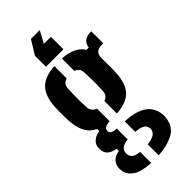

<svg xmlns="http://www.w3.org/2000/svg" viewBox="-312 -874 1123 1123"><g transform="rotate(-45 249.0 -313.0)"><path d="M200.5 193Q124 189 89.2 165.5Q54.5 142 47.5 107.5Q46 101 45.2 91Q44.5 81 45.5 73.5Q49 49.5 65.8 32.2Q82.5 15 116 10V-9Q52 -18.5 45.5 -65.5Q44 -76.5 44.5 -82.2Q45 -88 45.5 -95.5Q48 -116 67.2 -132.8Q86.5 -149.5 117.5 -153V-171.5Q77.5 -189 57.8 -226.2Q38 -263.5 34 -321Q33.5 -340.5 33 -355.8Q32.5 -371 32.5 -384.5Q32.5 -398 33 -411.8Q33.5 -425.5 34 -441.5Q40 -524 79 -563.5Q118 -603 200.5 -608.5V-505.5Q182.5 -501 173.5 -488.8Q164.5 -476.5 163.5 -456.5Q162.5 -430 162 -404.2Q161.5 -378.5 161.8 -354Q162 -329.5 163.5 -306Q165 -286 174.5 -273.8Q184 -261.5 201 -256V-151.5Q173.5 -149.5 162.8 -142.5Q152 -135.5 152 -123Q152 -122.5 152 -121.5Q152 -120.5 152 -119Q152 -106.5 161.2 -100.2Q170.5 -94 200.5 -91.5V-1.5Q172.5 1.5 157.2 11Q142 20.5 138 36.5Q135.5 43.5 136 51Q136.5 58.5 138 64.5Q142.5 82 158 90.5Q173.5 99 200.5 101.5ZM263 192.5V101.5Q293.5 98.5 312.5 89Q331.5 79.5 337 62.5Q340 55 339.8 48Q339.5 41 336 32Q331.5 16.5 312.2 8.5Q293 0.5 263 -1.5V-89Q350 -84 394.2 -54.8Q438.5 -25.5 447.5 29.5Q449 37 449.2 48.5Q449.5 60 447.5 73Q438.5 134.5 388 161.2Q337.5 188 263 192.5ZM263 -153.5V-256.5Q279 -262 288 -273.5Q297 -285 298 -302.5Q299.5 -326 300 -351.8Q300.5 -377.5 300 -404.5Q299.5 -431.5 298 -458.5Q297 -477 288.2 -488.8Q279.5 -500.5 263 -505V-608.5Q364.5 -602 400.5 -542.5H419.5Q423.5 -572 442.5 -585.8Q461.5 -599.5 497 -600V-500H482.5Q457 -500 442.8 -487.8Q428.5 -475.5 428.5 -444.5V-417Q429 -399.5 429.2 -385.2Q429.5 -371 429.2 -356Q429 -341 427.5 -321Q422.5 -238.5 384.5 -198.8Q346.5 -159 263 -153.5ZM289 -817.5 249 -743.5H307.5V-640H163V-731.5L216 -817.5Z"/></g></svg>

Font: Big Shoulders Stencil Text Thin ExtraBold
Style: Regular
Weight: 800
Version: Version 2.001